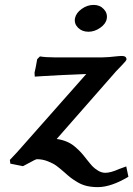

<svg xmlns="http://www.w3.org/2000/svg" viewBox="-20 -663 541 779"><path d="M407.2 38.1Q429.2 38.1 462.9 22.9Q464.4 22.5 477.5 17.6Q490.7 12.7 492.2 12.2L501 54.2Q430.2 96.2 377 96.2Q352.5 96.2 332.5 91.6Q312.5 86.9 295.2 76.7Q277.8 66.4 267.3 58.3Q256.8 50.3 240.2 35.2Q221.2 18.6 208.5 9.3Q195.8 0 174.3 -8.5Q152.8 -17.1 129.9 -17.1Q125 -17.1 96.2 -1Q93.8 0.5 84.2 5.4Q74.7 10.3 73.2 11.2L22 1L20 -14.2Q23.9 -17.6 49.8 -45.9L330.1 -362.8Q283.7 -361.3 231.4 -358.6Q179.2 -356 150.4 -354L121.1 -352.1L120.1 -368.2Q124.5 -385.3 130.9 -422.9L142.1 -434.1Q166 -430.2 201.2 -430.2H396Q416 -430.2 459 -435.1Q464.8 -436 474.1 -436Q493.2 -436 493.2 -421.9Q493.2 -417 474.1 -397.9Q471.7 -395 463.4 -386.7Q455.1 -378.4 451.2 -374L210 -99.1Q231.9 -96.2 250.5 -88.4Q269 -80.6 283.9 -67.9Q298.8 -55.2 308.8 -44.2Q318.8 -33.2 331.1 -17.1Q346.2 2 354.5 11Q362.8 20 377.4 29.1Q392.1 38.1 407.2 38.1ZM284.2 -588.9Q288.6 -610.4 311.3 -626.7Q334 -643.1 359.9 -643.1Q385.3 -643.1 401.1 -626Q417 -608.9 413.1 -586.9Q409.7 -566.4 386.7 -550.3Q363.8 -534.2 338.9 -534.2Q313 -534.2 296.6 -550.5Q280.3 -566.9 284.2 -588.9Z"/></svg>

Font: Linear Smooth
Style: Bold Italic
Weight: 700
Designer: Philipp H. Poll, Flanker
Foundry: Philipp H. Poll, reworked by Flanker
Version: Version 1.061 | FøM Fix